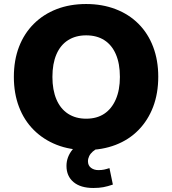

<svg xmlns="http://www.w3.org/2000/svg" viewBox="-20 -736 857 956"><path d="M409 11Q328 11 262 -15Q196 -41 148 -89Q100 -137 74.5 -204Q49 -271 49 -353Q49 -436 74.5 -502.5Q100 -569 148 -617Q196 -665 262 -690.5Q328 -716 409 -716Q489 -716 555.5 -690.5Q622 -665 669.5 -617.5Q717 -570 742.5 -503Q768 -436 768 -354Q768 -271 742.5 -204Q717 -137 669.5 -88.5Q622 -40 555.5 -14.5Q489 11 409 11ZM409 -145Q462 -145 499 -169.5Q536 -194 556.5 -241Q577 -288 577 -353Q577 -419 557 -465.5Q537 -512 499.5 -536Q462 -560 409 -560Q357 -560 319 -536Q281 -512 261 -465.5Q241 -419 241 -353Q241 -288 261 -241Q281 -194 319 -169.5Q357 -145 409 -145ZM445 200Q381 200 346 170.5Q311 141 311 90Q311 45 342 7.5Q373 -30 421 -49L471 0Q454 8 442 18.5Q430 29 424 41.5Q418 54 418 67Q418 88 433 99.5Q448 111 470 111Q486 111 498 108.5Q510 106 525 101L542 183Q516 192 494.5 196Q473 200 445 200Z"/></svg>

Font: Nunito Sans 11pt Black
Style: Regular
Weight: 900
Version: Version 3.101;gftools[0.9.27]